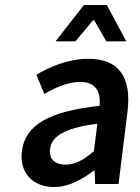

<svg xmlns="http://www.w3.org/2000/svg" viewBox="-20 -739 563 771"><path d="M68 -132C57 -46 111 12 197 12C255 12 308 -17 357 -54H360L362 0H456L492 -291C509 -428 458 -503 335 -503C257 -503 184 -473 126 -439L158 -362C204 -388 253 -410 302 -410C368 -410 385 -366 380 -314C176 -292 81 -237 68 -132ZM181 -141C187 -190 236 -225 371 -242L357 -132C317 -98 284 -78 244 -78C203 -78 176 -97 181 -141ZM203 -573H283L354 -658H358L407 -573H487L409 -719H317Z"/></svg>

Font: Falling Sky
Style: Obl
Weight: 400
Designer: Paul D. Hunt
Foundry: Adobe Systems Incorporated
Version: Version 1.02